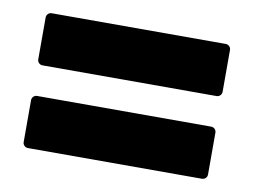

<svg xmlns="http://www.w3.org/2000/svg" viewBox="-47 -517 579 439"><g transform="rotate(10 243.0 -297.5)"><path d="M29 -345V-442Q29 -447 32.5 -450.5Q36 -454 41 -454H445Q450 -454 453.5 -450.5Q457 -447 457 -442V-345Q457 -340 453.5 -336.5Q450 -333 445 -333H41Q36 -333 32.5 -336.5Q29 -340 29 -345ZM29 -153V-250Q29 -255 32.5 -258.5Q36 -262 41 -262H445Q450 -262 453.5 -258.5Q457 -255 457 -250V-153Q457 -148 453.5 -144.5Q450 -141 445 -141H41Q36 -141 32.5 -144.5Q29 -148 29 -153Z"/></g></svg>

Font: UMi
Style: Bold
Weight: 700
Designer: Peter Middis
Foundry: We Are UMi
Version: Version 1.0